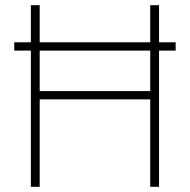

<svg xmlns="http://www.w3.org/2000/svg" viewBox="-20 -720 732 740"><path d="M657 -525H593V0H559V-337H133V0H99V-525H35V-557H99V-700H133V-557H559V-700H593V-557H657ZM559 -525H133V-369H559Z"/></svg>

Font: Be Vietnam Thin
Style: Regular
Weight: 100
Designer: Gabriel Lam
Foundry: TypeRant
Version: Version 4.000